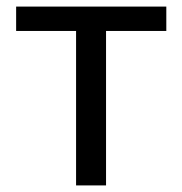

<svg xmlns="http://www.w3.org/2000/svg" viewBox="-20 -563 553 583"><path d="M211 0H302V-469H485V-543H29V-469H211Z"/></svg>

Font: Noto Sans JP
Style: Regular
Weight: 400
Designer: Ryoko NISHIZUKA  (kana, bopomofo & ideographs); Paul D. Hunt (Latin, Greek & Cyrillic); Sandoll Communications , Soo-you
Foundry: Adobe
Version: Version 2.002;hotconv 1.0.116;makeotfexe 2.5.65601